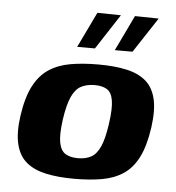

<svg xmlns="http://www.w3.org/2000/svg" viewBox="-47 -630 623 680"><g transform="rotate(5 265.0 -289.5)"><path d="M240.9 6.4Q183.6 6.4 140.8 -2.9Q97.9 -12.1 70.9 -34.5Q43.9 -56.9 33.9 -97.3Q23.8 -137.6 32.4 -199Q41.7 -264.6 62.6 -305.2Q83.5 -345.9 116 -367.4Q148.5 -388.9 192.3 -396.7Q236.1 -404.4 292 -404.4Q349.3 -404.4 391.6 -395.1Q433.9 -385.9 460.5 -363.5Q487 -341.1 496.7 -301.1Q506.4 -261.1 497.8 -199Q488.5 -133.1 468.1 -92.5Q447.7 -51.8 415.7 -30.4Q383.8 -9.1 340.3 -1.3Q296.8 6.4 240.9 6.4ZM248 -67.4Q275.4 -67.4 294.7 -77.8Q314 -88.2 326.8 -116.4Q339.6 -144.5 347.2 -199Q355 -253.5 350.1 -282Q345.2 -310.5 328.7 -320.5Q312.3 -330.6 284.9 -330.6Q258.2 -330.6 237.9 -320.5Q217.6 -310.5 204.2 -282Q190.9 -253.5 183 -199Q175.5 -144.5 181.1 -116.4Q186.7 -88.2 203.8 -77.8Q221 -67.4 248 -67.4ZM345.1 -460 405.7 -586.4 490.1 -585 408 -460ZM211.2 -460 272.1 -586.4 355.9 -585 274.4 -460Z"/></g></svg>

Font: Genos Thin
Style: Italic
Weight: 100
Italic angle: -8°
Designer: Robert E. Leuschke
Foundry: Robert E. Leuschke
Version: Version 1.010